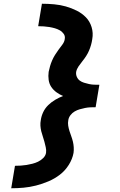

<svg xmlns="http://www.w3.org/2000/svg" viewBox="-20 -853 640 1026"><path d="M40 153 60 33Q75 33 91 32Q107 31 122 28.5Q137 26 153 22Q169 18 183.5 11Q198 4 210.5 -8Q223 -20 226 -36Q228 -51 224.5 -66Q221 -81 217.5 -95Q214 -109 209 -123Q204 -137 200.5 -151.5Q197 -166 196 -181Q195 -196 198 -211Q201 -233 211 -254Q221 -275 238 -291.5Q255 -308 275.5 -320Q296 -332 317 -340Q298 -348 281.5 -360Q265 -372 254 -388.5Q243 -405 240 -426Q237 -447 240 -469Q243 -484 247.5 -499.5Q252 -515 258.5 -530Q265 -545 274 -559.5Q283 -574 293 -587.5Q303 -601 313.5 -615Q324 -629 326 -644Q329 -660 320.5 -672Q312 -684 299.5 -691Q287 -698 273 -702Q259 -706 244 -708.5Q229 -711 214 -712Q199 -713 184 -713L204 -833Q237 -833 269.5 -830Q302 -827 332 -818.5Q362 -810 390 -796Q418 -782 439 -760.5Q460 -739 469.5 -708Q479 -677 473 -644Q471 -629 466.5 -613Q462 -597 455.5 -582Q449 -567 440 -553Q431 -539 420 -525.5Q409 -512 399.5 -498Q390 -484 387 -469Q385 -455 390.5 -442.5Q396 -430 406 -422.5Q416 -415 429 -411Q442 -407 455.5 -404Q469 -401 483 -400.5Q497 -400 511 -400L491 -280Q477 -280 463 -279.5Q449 -279 434.5 -276Q420 -273 406 -269Q392 -265 379 -257.5Q366 -250 356.5 -237.5Q347 -225 345 -211Q342 -196 344.5 -181Q347 -166 351.5 -152Q356 -138 361 -124.5Q366 -111 369.5 -96.5Q373 -82 374 -66.5Q375 -51 373 -36Q367 -3 347.5 28Q328 59 300 80.5Q272 102 239 116Q206 130 172.5 138.5Q139 147 106 150Q73 153 40 153Z"/></svg>

Font: Iosevka Heavy Extended Oblique
Style: Regular
Weight: 900
Width: 7
Italic angle: -9°
Monospace: yes
Designer: Belleve Invis
Foundry: Belleve Invis
Version: Version 32.5.0; ttfautohint (v1.8.4)